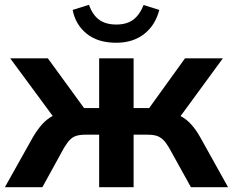

<svg xmlns="http://www.w3.org/2000/svg" viewBox="-28 -783 973 803"><path d="M243.2 -313 215.1 -267.3 14.6 -539.1H172.1L323.5 -331.1H386.7V-539.1H530.8V-331.1H595.9L745.8 -539.1H904.1L705.1 -267.3L674.6 -313Q704.1 -309.8 727.3 -297.6Q750.5 -285.4 770.6 -263.8Q790.8 -242.2 809.8 -208.3L925.8 0H770.5L679.4 -164.6Q666.5 -186.5 654.2 -198.5Q641.8 -210.4 626.7 -215.1Q611.6 -219.7 588.1 -219.7H530.8V0H386.7V-219.7H330.3Q307.1 -219.7 291.7 -215.1Q276.4 -210.4 264.5 -198.4Q252.7 -186.3 239.7 -164.6L149.2 0H-7.6L109.1 -208.3Q129.2 -242.4 148.9 -263.9Q168.7 -285.4 191.4 -297.6Q214.1 -309.8 243.2 -313ZM275.9 -741.5 343.8 -762.9Q359.6 -720 387 -700.2Q414.3 -680.4 458.7 -680.4Q502.4 -680.4 529.5 -700.8Q556.6 -721.2 572.5 -762L638.2 -741.5Q621.8 -677.5 575 -640.9Q528.1 -604.2 458 -604.2Q381.1 -604.2 334.4 -642.1Q287.6 -679.9 275.9 -741.5Z"/></svg>

Font: Min Sans VF VF
Style: Regular
Weight: 400
Designer: Jinseong-Kim, NotoSansCJK, Nunito
Foundry: Jinseong-Kim
Version: Version 1.420;Glyphs 3.1.2 (3151)